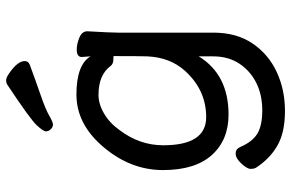

<svg xmlns="http://www.w3.org/2000/svg" viewBox="-180 -579 940 620"><g transform="rotate(-90 290.0 -269.0)"><path d="M175.8 -590.8Q175.8 -599.1 195.8 -620.6Q215.8 -642.1 328.6 -716.8Q333 -719.2 340.8 -719.2Q349.6 -719.2 363.8 -709Q402.8 -682.1 402.8 -659.2Q402.8 -647.9 391.6 -643.1Q342.8 -625 294.7 -608.4Q246.6 -591.8 226.1 -579.8Q205.6 -567.9 197.8 -567.9Q189.9 -567.9 182.9 -575Q175.8 -582 175.8 -590.8ZM221.7 -73.2Q309.6 -73.2 371.6 -142.1Q414.6 -189.9 418 -263.2Q418.9 -290 418.9 -372.1Q418.9 -373 407 -373Q395 -373 387.7 -380.9Q358.9 -420.9 293.9 -420.9Q263.7 -420.9 233.2 -402.8Q202.6 -384.8 180.7 -354Q130.9 -289.1 130.9 -211.9Q130.9 -73.2 221.7 -73.2ZM241.7 181.2Q171.9 181.2 129.4 156.5Q86.9 131.8 58.6 87.9Q54.7 82 54.7 69.8Q54.7 59.1 71.8 40.5Q88.9 22 103.8 22Q118.7 22 125 36.1Q141.6 75.2 167.7 91.6Q193.8 107.9 243.9 107.9Q293.9 107.9 332.8 88.4Q371.6 68.8 394.8 33.4Q418 -2 418 -50.8V-97.2Q358.9 -1 230 -1Q147.9 -1 99.4 -54.9Q50.8 -108.9 50.8 -212.9Q50.8 -316.9 124.8 -404.5Q198.7 -492.2 294.7 -492.2Q390.6 -492.2 418 -446.8L416 -475.1Q416 -491.2 439.9 -491.2Q458 -491.2 478.5 -482.7Q499 -474.1 499 -457Q494.6 -380.9 494.6 -357.9V-49.8Q494.6 24.9 459.7 76.4Q424.8 127.9 367.7 154.5Q310.5 181.2 241.7 181.2Z"/></g></svg>

Font: LXGW WenKai GB Screen
Style: Regular
Weight: 400
Designer: LXGW / Fontworks Inc.
Foundry: LXGW / Fontworks Inc.
Version: Version 1.321;February 19, 2024;FontCreator 14.0.0.2901 64-b